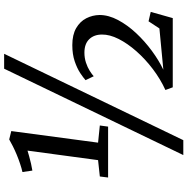

<svg xmlns="http://www.w3.org/2000/svg" viewBox="-9 -846 906 928"><g transform="rotate(-90 444.0 -382.0)"><path d="M55 -352.5 134 -361 180 -702Q168.5 -698.5 151.5 -693.8Q134.5 -689 116.8 -685Q99 -681 83.5 -678.5L76.5 -726.5Q94.5 -730.5 116.2 -737.8Q138 -745 159.8 -754Q181.5 -763 201 -772.8Q220.5 -782.5 234 -790.5L274.5 -780.5L218.5 -361L301.5 -352.5L296 -312.5H50ZM576 -815H648L230.5 51H158.5ZM486 0 473 -35.5Q525.5 -59.5 573.8 -96Q622 -132.5 660 -175.5Q698 -218.5 719.8 -261.8Q741.5 -305 741 -342Q741 -380.5 718.5 -403.8Q696 -427 653.5 -427Q628 -427 605.2 -419.5Q582.5 -412 565.5 -401.2Q548.5 -390.5 539.5 -382L520.5 -421.5Q531.5 -431.5 554.2 -446.8Q577 -462 611.2 -473.8Q645.5 -485.5 690 -485.5Q740 -485.5 772.2 -466.8Q804.5 -448 819.8 -417.8Q835 -387.5 835.5 -354Q835.5 -310 811.2 -264.5Q787 -219 748 -177.2Q709 -135.5 662.5 -101.2Q616 -67 571 -45.5L770.5 -64.5L805 -117L850.5 -106.5L820.5 0Z"/></g></svg>

Font: Merriweather 20pt Medium
Style: Italic
Weight: 500
Italic angle: -7.8°
Version: Version 2.101